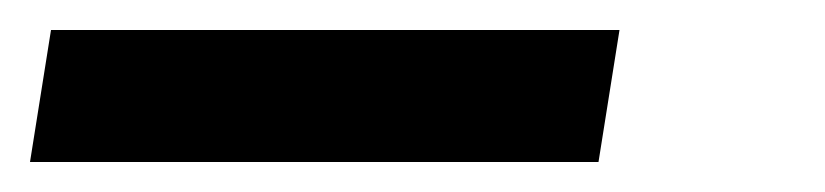

<svg xmlns="http://www.w3.org/2000/svg" viewBox="-30 -20 550 128"><path d="M-10 88 4 0H383L369 88Z"/></svg>

Font: Iosevka Curly Semibold Oblique
Style: Regular
Weight: 600
Italic angle: -9°
Monospace: yes
Designer: Belleve Invis
Foundry: Belleve Invis
Version: Version 11.1.0; ttfautohint (v1.8.3)